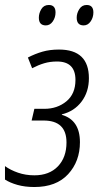

<svg xmlns="http://www.w3.org/2000/svg" viewBox="-32 -741 402 771"><path d="M106 10Q194 10 241.5 -41.5Q289 -93 289 -170Q289 -259 216 -280L217 -282Q266 -294 295.5 -333Q325 -372 325 -427Q325 -542 205 -542Q168 -542 138.5 -533.5Q109 -525 80 -510L97 -467Q122 -480 145.5 -487Q169 -494 197 -494Q271 -494 271 -420Q271 -364 234.5 -334Q198 -304 146 -304H106L95 -257H143Q235 -257 235 -169Q235 -109 200.5 -73Q166 -37 106 -37Q71 -37 40.5 -47.5Q10 -58 -12 -74V-20Q8 -7 38 1.5Q68 10 106 10ZM152 -639Q169 -639 180 -655Q191 -671 191 -691Q191 -721 164 -721Q144 -721 134 -704.5Q124 -688 124 -670Q124 -639 152 -639ZM304 -639Q321 -639 332 -655Q343 -671 343 -691Q343 -721 316 -721Q297 -721 286.5 -704.5Q276 -688 276 -670Q276 -639 304 -639Z"/></svg>

Font: Noto Sans Display SemiCondensed Light
Style: Italic
Weight: 300
Width: 4
Italic angle: -12°
Designer: Monotype Design Team
Foundry: Monotype Imaging Inc.
Version: Version 1.900